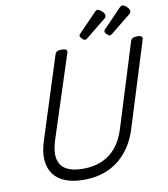

<svg xmlns="http://www.w3.org/2000/svg" viewBox="-126 -1358 1297 1481"><g transform="rotate(-10 522.5 -617.5)"><path d="M409 19Q327 19 267.5 -4Q208 -27 174.5 -71.5Q141 -116 135.5 -181.5Q130 -247 157 -331L362 -973Q367 -987 378.5 -993.5Q390 -1000 414 -1000Q437 -1000 448 -993Q459 -986 454 -970L243 -320Q215 -231 228 -175Q241 -119 289.5 -92.5Q338 -66 417 -66Q504 -66 569.5 -95Q635 -124 680.5 -180.5Q726 -237 751 -320L954 -973Q959 -987 970.5 -993.5Q982 -1000 1005 -1000Q1053 -1000 1044 -970L838 -309Q805 -201 744 -128Q683 -55 599 -18Q515 19 409 19ZM607 -1043Q596 -1043 582.5 -1056.5Q569 -1070 569 -1080Q569 -1084 570.5 -1088Q572 -1092 579 -1098L719 -1243Q724 -1248 728.5 -1251Q733 -1254 738 -1254Q748 -1254 761 -1245Q774 -1236 783.5 -1224Q793 -1212 793 -1201Q793 -1194 791 -1189Q789 -1184 778 -1176L626 -1053Q620 -1049 615.5 -1046Q611 -1043 607 -1043ZM802 -1043Q791 -1043 777.5 -1056.5Q764 -1070 764 -1080Q764 -1084 765 -1088Q766 -1092 773 -1098L913 -1243Q919 -1248 923.5 -1251Q928 -1254 934 -1254Q944 -1254 956.5 -1245Q969 -1236 978 -1224Q987 -1212 987 -1201Q987 -1194 985 -1189Q983 -1184 972 -1176L820 -1053Q815 -1049 810.5 -1046Q806 -1043 802 -1043Z"/></g></svg>

Font: Playwrite SK
Style: Regular
Weight: 400
Designer: Veronika Burian, José Scaglione
Foundry: TypeTogether
Version: Version 1.002